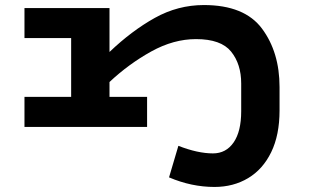

<svg xmlns="http://www.w3.org/2000/svg" viewBox="-20 -503 1226 761"><path d="M1088 -158V-65Q1088 32 1055 100Q1022 168 963.5 203Q905 238 830 238Q739 238 650 200L687 75Q764 105 824 105Q876 105 906 61.5Q936 18 936 -62V-172Q936 -249 896 -298.5Q856 -348 757 -348Q668 -348 579.5 -299Q491 -250 414 -178V-119H563V0H77V-119H262V-352H77V-471H414V-297Q502 -381 593.5 -432Q685 -483 788 -483Q949 -483 1018.5 -389.5Q1088 -296 1088 -158Z"/></svg>

Font: BioRhyme Expanded ExtraBold
Style: Regular
Weight: 800
Width: 7
Designer: Aoife Mooney
Foundry: Aoife Mooney Type
Version: Version 1.000